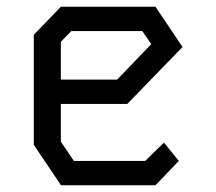

<svg xmlns="http://www.w3.org/2000/svg" viewBox="-20 -548 640 568"><path d="M160 -528 80 -445V-119.5L160.5 0H440L509 -72L465 -126L409.5 -72H198.5L160 -129V-240.5H356.5L520 -409L440 -528ZM160 -424.5 191 -456H401L427.5 -417.5L326.5 -312.5H160Z"/></svg>

Font: Kode Mono
Style: Regular
Weight: 400
Monospace: yes
Designer: Isa Ozler
Foundry: Kadena LLC
Version: Version 1.000;gftools[0.9.28]